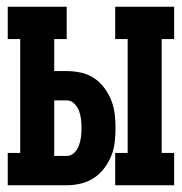

<svg xmlns="http://www.w3.org/2000/svg" viewBox="-20 -550 540 570"><path d="M322 0V-96H359V-434H322V-530H497V-434H460V-96H497V0ZM3 0V-96H40V-434H3V-530H178V-434H141V-339H178Q199 -339 220 -334.5Q241 -330 258.5 -318.5Q276 -307 289 -290Q302 -273 310 -253Q318 -233 320.5 -212Q323 -191 323 -170Q323 -149 320.5 -127.5Q318 -106 310 -86.5Q302 -67 289 -50Q276 -33 258.5 -21.5Q241 -10 220 -5Q199 0 178 0ZM141 -87H178Q191 -87 200.5 -96.5Q210 -106 214.5 -118.5Q219 -131 220.5 -144Q222 -157 222 -170Q222 -183 220.5 -196Q219 -209 214.5 -221Q210 -233 200.5 -242.5Q191 -252 178 -252H141Z"/></svg>

Font: Iosevka Slab
Style: Bold
Weight: 700
Monospace: yes
Designer: Belleve Invis
Foundry: Belleve Invis
Version: Version 11.1.1; ttfautohint (v1.8.3)